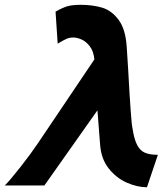

<svg xmlns="http://www.w3.org/2000/svg" viewBox="-28 -770 688 797"><path d="M387.7 -167.5 376.5 -312 156.2 0H-8.3Q10.7 -18.1 56.2 -75.9Q101.6 -133.8 127.4 -172.4L363.8 -523.4Q360.4 -557.6 344.7 -577.9Q329.1 -598.1 310.3 -606.2Q291.5 -614.3 277.3 -614.3Q261.2 -614.3 249.5 -609.4Q237.8 -604.5 211.4 -588.9L202.6 -721.7Q231.9 -738.3 252.2 -744.1Q272.5 -750 306.6 -750Q356.4 -750 395.8 -738.3Q435.1 -726.6 464.1 -688Q493.2 -649.4 498 -575.7L503.9 -483.4Q516.1 -258.8 522 -237.3Q528.8 -191.9 541.3 -168.2Q553.7 -144.5 573.7 -136Q593.8 -127.4 627.4 -127.4L582 7.3Q542 7.3 498.5 -11.7Q455.1 -30.8 423.6 -70.3Q392.1 -109.9 387.7 -167.5Z"/></svg>

Font: Lesson One Extra
Style: Italic
Weight: 800
Italic angle: -14°
Designer: But Ko, Victor Gaultney, Annie Olsen, Julie Remington, Don Collingsworth, Eric Hays, Becca Hirsbrunner
Version: Version 1.100